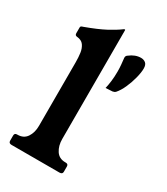

<svg xmlns="http://www.w3.org/2000/svg" viewBox="-177 -784 751 863"><g transform="rotate(30 199.0 -352.0)"><path d="M279 -53Q292 -53 292 -40V-13Q292 0 277 0H28Q13 0 13 -13V-40Q13 -53 26 -53H28Q60 -53 76 -77Q92 -101 92 -136V-466Q92 -491 89 -513Q86 -535 75 -550.5Q64 -566 40 -568Q29 -569 29 -580V-610Q29 -615 32 -617Q35 -619 42 -621Q105 -644 142.5 -664Q180 -684 204 -702Q206 -704 208 -704H210Q212 -704 212 -702V-137Q212 -102 228 -77.5Q244 -53 276 -53ZM266 -433Q270 -449 273 -472.5Q276 -496 276 -524Q276 -541 274.5 -558Q273 -575 271 -592V-594Q271 -603 279 -608Q307 -630 337 -630Q351 -630 361 -622Q371 -614 371 -594Q371 -574 363.5 -544.5Q356 -515 343.5 -487Q331 -459 315 -441Q311 -437 301 -435Z"/></g></svg>

Font: Young Serif
Style: Regular
Weight: 400
Designer: Bastien Sozeau
Foundry: NBR — Bastien Sozeau
Version: Version 3.004; ttfautohint (v1.8.4.7-5d5b);gftools[0.9.33]